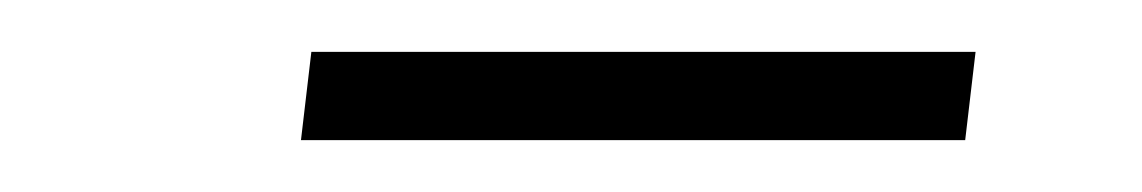

<svg xmlns="http://www.w3.org/2000/svg" viewBox="-20 -676 440 74"><path d="M96 -622H352L356 -656H100Z"/></svg>

Font: Mazius Display Extra Italic
Style: Bold
Weight: 700
Italic angle: -17°
Designer: Alberto Casagrande & Collletttivo
Foundry: Collletttivo
Version: Version 2.000;Glyphs 3.2 (3217)